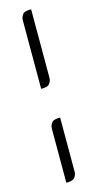

<svg xmlns="http://www.w3.org/2000/svg" viewBox="-128 -724 455 897"><g transform="rotate(-15 99.5 -275.5)"><path d="M74.2 -123 75.2 -133.8 77.1 -140.1 81.1 -147.9 86.9 -155.8 94.2 -160.2 101.1 -162.1 113.8 -164.1H125V96.2L124 106.9L122.1 112.8L118.2 121.1L111.8 128.9L105 132.8L98.1 134.8L85 137.2H74.2ZM74.2 -316.9V-647L75.2 -658.2L77.1 -664.1L81.1 -671.9L86.9 -680.2L94.2 -684.1L101.1 -686L113.8 -688H125V-357.9L124 -347.2L122.1 -340.8L118.2 -333L111.8 -325.2L105 -320.8L98.1 -318.8L85 -316.9Z"/></g></svg>

Font: Petahja
Style: Regular
Weight: 400
Designer: T. Christopher White
Version: Version 1.1